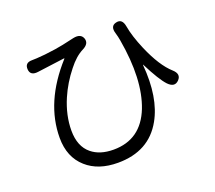

<svg xmlns="http://www.w3.org/2000/svg" viewBox="-128 -900 1257 1123"><g transform="rotate(-20 500.0 -338.5)"><path d="M426 50Q304 50 231 -15Q154 -83 154 -203Q154 -425 338 -629Q341 -633 336 -632L170 -610Q118 -602 115 -644Q112 -686 157 -686Q162 -686 187 -687Q233 -689 307 -700Q332 -704 357 -709L429 -725Q477 -735 490 -700Q502 -665 458 -643Q410 -619 365 -561Q309 -491 275 -412Q233 -314 233 -220Q233 -121 292 -73Q343 -31 428 -31Q598 -31 664 -198Q727 -361 682 -619Q678 -643 671 -666Q655 -716 695 -725Q735 -735 744 -683Q755 -619 792 -532Q847 -404 910 -348Q949 -313 919 -282Q889 -251 852 -289Q816 -327 760 -438Q758 -442 758 -437Q776 -230 704 -102Q619 50 426 50Z"/></g></svg>

Font: Resource Han Rounded CN
Style: Regular
Weight: 400
Designer: Cyano Hao (round all glyphs); Ryoko NISHIZUKA  (kana, bopomofo & ideographs); Paul D. Hunt (Latin, Greek & Cyrillic); Sa
Foundry: Cyano Hao
Version: 0.990